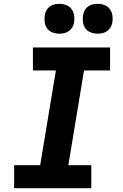

<svg xmlns="http://www.w3.org/2000/svg" viewBox="-20 -983 640 1003"><path d="M54 0V-120H190L272 -615H152V-735H555V-615H419L337 -120H457V0ZM490 -807Q472 -807 454.5 -813.5Q437 -820 426.5 -834Q416 -848 413.5 -866.5Q411 -885 414 -904Q416 -917 422.5 -929Q429 -941 440 -949Q451 -957 464 -960Q477 -963 490 -963Q509 -963 526 -956.5Q543 -950 553.5 -936Q564 -922 567 -903.5Q570 -885 567 -866Q565 -853 558 -841Q551 -829 540 -821Q529 -813 516 -810Q503 -807 490 -807ZM290 -807Q272 -807 254.5 -813.5Q237 -820 226.5 -834Q216 -848 213.5 -866.5Q211 -885 214 -904Q216 -917 222.5 -929Q229 -941 240 -949Q251 -957 264 -960Q277 -963 290 -963Q309 -963 326 -956.5Q343 -950 353.5 -936Q364 -922 367 -903.5Q370 -885 367 -866Q365 -853 358 -841Q351 -829 340 -821Q329 -813 316 -810Q303 -807 290 -807Z"/></svg>

Font: Iosevka Slab HvExObl
Style: Regular
Weight: 900
Width: 7
Italic angle: -9°
Monospace: yes
Designer: Belleve Invis
Foundry: Belleve Invis
Version: Version 11.1.1; ttfautohint (v1.8.3)